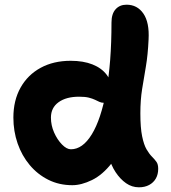

<svg xmlns="http://www.w3.org/2000/svg" viewBox="-20 -780 730 818"><path d="M288 9Q232 9 186 -14Q140 -37 106.5 -77Q73 -117 55 -169Q37 -221 37 -279Q37 -352 67.5 -406.5Q98 -461 153 -491Q208 -521 281 -521Q335 -521 374 -505.5Q413 -490 434.5 -461.5Q456 -433 456 -390Q456 -369 446.5 -355.5Q437 -342 423 -342Q412 -342 403.5 -346Q395 -350 384.5 -355Q374 -360 358.5 -364Q343 -368 317 -368Q262 -368 229.5 -344.5Q197 -321 197 -279Q197 -246 210.5 -215.5Q224 -185 244 -164.5Q264 -144 282 -144Q332 -144 371 -207.5Q410 -271 432.5 -391.5Q455 -512 455 -684Q455 -721 472.5 -740.5Q490 -760 519 -760Q565 -760 591 -722Q617 -684 613 -612Q610 -546 601.5 -496.5Q593 -447 585.5 -400.5Q578 -354 578 -297Q578 -236 585.5 -199.5Q593 -163 604.5 -143.5Q616 -124 627.5 -112.5Q639 -101 646.5 -90.5Q654 -80 654 -61Q654 -37 644 -19.5Q634 -2 615.5 8Q597 18 572 18Q542 18 517 0.5Q492 -17 472.5 -46.5Q453 -76 443 -114.5Q433 -153 434 -194L518 -219Q495 -135 456 -85Q417 -35 372 -13Q327 9 288 9Z"/></svg>

Font: Shantell Sans
Style: Bold
Weight: 700
Designer: Stephen Nixon, Anya Danilova, Shantell Martin
Foundry: Arrow Type
Version: Version 1.011;[c5ecc13dd]